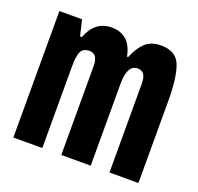

<svg xmlns="http://www.w3.org/2000/svg" viewBox="-103 -667 805 779"><g transform="rotate(20 300.0 -278.0)"><path d="M155 0V-353Q155 -400 165 -418Q175 -436 200 -436Q237 -436 237 -384V0H364V-353Q364 -436 409 -436Q445 -436 445 -384V0H570V-355Q570 -454 551 -505Q532 -556 467 -556Q424 -556 399 -533Q374 -510 356 -466H351Q334 -556 253 -556Q181 -556 152 -478H144L128 -546H30V0Z"/></g></svg>

Font: Noto Sans Mono UI
Style: Bold
Weight: 700
Designer: Monotype Design team
Foundry: Monotype Imaging Inc.
Version: 1.000